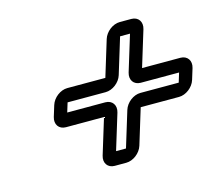

<svg xmlns="http://www.w3.org/2000/svg" viewBox="-78 -685 790 692"><g transform="rotate(-15 317.0 -339.0)"><path d="M437.8 -356H580.8L570.1 -321H427.1C401.1 -321 373.7 -300 365.8 -274L325.1 -141H288.1L328.8 -274C336.7 -300 322.1 -321 296.1 -321H154.1L164.8 -356H306.8C332.8 -356 360.3 -377 368.2 -403L409.2 -537H446.2L405.2 -403C397.3 -377 411.8 -356 437.8 -356ZM115.8 -359 103.2 -318C95.3 -292 109.9 -271 135.9 -271H277.9L237.2 -138C229.2 -112 243.8 -91 269.8 -91H312.8C338.8 -91 366.2 -112 374.2 -138L414.9 -271H557.9C583.9 -271 611.3 -292 619.2 -318L631.8 -359C639.7 -385 625.1 -406 599.1 -406H456.1L497.1 -540C505 -566 490.5 -587 464.5 -587H421.5C394.5 -587 367.7 -565 360.1 -540L319.1 -406H177.1C151.1 -406 123.7 -385 115.8 -359Z"/></g></svg>

Font: DIN Rundschrift
Style: EngKontKu
Weight: 400
Width: 3
Version: Version 1.027